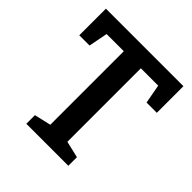

<svg xmlns="http://www.w3.org/2000/svg" viewBox="-188 -841 979 979"><g transform="rotate(45 301.5 -351.0)"><path d="M150 0V-62L240 -83V-613H116L96 -510H22V-702H581V-510H507L488 -613H363V-83L453 -62V0Z"/></g></svg>

Font: Bitter SemiBold
Style: Regular
Weight: 600
Designer: Sol Matas, and Bitter project Authors
Foundry: Sol Matas
Version: Version 2.001